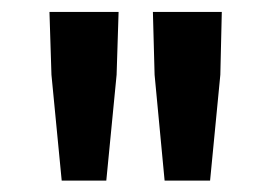

<svg xmlns="http://www.w3.org/2000/svg" viewBox="-20 -725 466 328"><path d="M67.9 -597.2 64.5 -704.6H182.6L179.2 -597.2L161.6 -416.5H85.4ZM244.1 -597.2 241.2 -704.6H358.9L356.4 -597.2L338.9 -416.5H261.2Z"/></svg>

Font: Pyidaungsu
Style: Bold
Weight: 700
Designer: Sun Tun
Foundry: MCF
Version: Version 2.005 July 4, 2018; ttfautohint (v1.8.1)